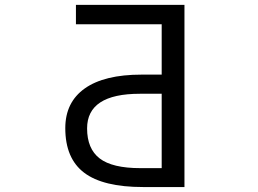

<svg xmlns="http://www.w3.org/2000/svg" viewBox="-20 -752 1040 774"><path d="M631.8 -374H543.9Q331.1 -374 331.1 -234.4Q331.1 -152.3 381.8 -113.3Q432.6 -74.2 545.9 -74.2H631.8ZM631.8 -654.3H286.1V-732.4H723.6V2H556.6Q395.5 2 319.3 -55.7Q243.2 -113.3 243.2 -235.4Q243.2 -339.8 321.8 -395.5Q400.4 -451.2 550.8 -451.2H631.8Z"/></svg>

Font: GenEi Gothic M Regular
Style: Regular
Weight: 400
Designer: o_tamon (Modified); [Source Han Sans]
Ryoko NISHIZUKA  (kana & ideographs); Paul D. Hunt (Latin, Greek & Cyrillic); Wenl
Version: Version 1.1a;Original Version 1.004